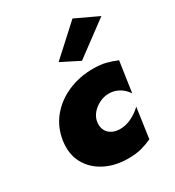

<svg xmlns="http://www.w3.org/2000/svg" viewBox="-180 -847 881 965"><g transform="rotate(-30 260.5 -365.0)"><path d="M237 -230Q242 -256 260 -276.5Q278 -297 304 -309.5Q330 -322 357 -322Q386 -323 414 -308Q442 -293 461 -264L487 -441Q459 -453 427.5 -461.5Q396 -470 351 -470Q273 -470 206 -441Q139 -412 95 -358.5Q51 -305 40 -231Q30 -158 59.5 -104Q89 -50 147.5 -20Q206 10 281 10Q327 10 359.5 1Q392 -8 420 -21L445 -196Q418 -170 384.5 -154Q351 -138 315 -139Q289 -140 269.5 -151.5Q250 -163 241.5 -183Q233 -203 237 -230ZM521 -678 389 -740 219 -585 324 -532Z"/></g></svg>

Font: Jost Black
Style: Italic
Weight: 900
Italic angle: -5°
Version: Version 3.710